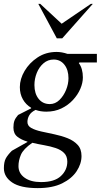

<svg xmlns="http://www.w3.org/2000/svg" viewBox="-30 -727 518 987"><path d="M208 -153Q178 -153 153 -162Q130 -151 120.5 -134.5Q111 -118 111 -100Q111 -80 131 -69Q151 -58 182.5 -51Q214 -44 250 -36.5Q286 -29 317.5 -16.5Q349 -4 369 17.5Q389 39 389 75Q389 115 364 153Q339 191 289.5 215.5Q240 240 164 240Q75 240 32.5 211Q-10 182 -10 138Q-10 106 -0.5 88Q9 70 31 48L111 3V1Q80 -8 59.5 -24Q39 -40 39 -71Q39 -92 44 -106Q49 -120 63 -136L130 -170V-173Q103 -189 87.5 -216.5Q72 -244 72 -279Q72 -321 96.5 -362.5Q121 -404 163.5 -432Q206 -460 261 -460Q288 -460 317 -450H468V-406H379L375 -403Q396 -375 396 -329Q396 -301 383 -270.5Q370 -240 345 -213Q320 -186 285.5 -169.5Q251 -153 208 -153ZM226 -192Q254 -192 275.5 -213Q297 -234 309.5 -264.5Q322 -295 322 -325Q322 -368 301 -394.5Q280 -421 246 -421Q216 -421 193.5 -401.5Q171 -382 159 -352Q147 -322 147 -290Q147 -246 168.5 -219Q190 -192 226 -192ZM65 127Q65 164 96.5 186.5Q128 209 181 209Q250 209 283 178Q316 147 316 104Q316 76 299.5 59.5Q283 43 256 34Q229 25 197.5 19.5Q166 14 136 7Q90 39 77.5 68.5Q65 98 65 127ZM262 -530 167 -707H177L287 -605L437 -707H447L290 -530Z"/></svg>

Font: Spectral
Style: Italic
Weight: 400
Italic angle: -10°
Designer: Jean-Baptiste Levee
Foundry: Production Type
Version: Version 2.001